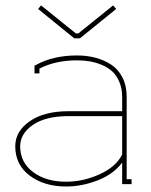

<svg xmlns="http://www.w3.org/2000/svg" viewBox="-20 -677 557 706"><path d="M396 -657.2 407.2 -644 273.9 -536.1H252.9L120.1 -644L130.9 -657.2L258.8 -554.2H268.1ZM429.2 -108.9V-250H231.9Q147.9 -250 101.1 -217.8Q54.2 -185.5 54.2 -139.2Q54.2 -79.6 101.8 -44.2Q149.4 -8.8 223.1 -8.8Q286.1 -8.8 346.7 -36.4Q407.2 -64 429.2 -108.9ZM106.9 -430.2V-436L111.8 -438Q175.8 -473.1 263.2 -473.1Q299.3 -473.1 330.8 -464.8Q362.3 -456.5 388.7 -439.5Q415 -422.4 430.4 -391.8Q445.8 -361.3 445.8 -320.8V-18.1H463.9V0H429.2V-79.1Q397.5 -36.6 339.4 -13.9Q281.2 8.8 223.1 8.8Q143.1 8.8 89.6 -31Q36.1 -70.8 36.1 -139.2Q36.1 -194.3 89.4 -231.2Q142.6 -268.1 231.9 -268.1H429.2V-320.8Q429.2 -351.6 418.9 -375.7Q408.7 -399.9 392.6 -414.6Q376.5 -429.2 354 -438.5Q331.5 -447.8 309.6 -451.4Q287.6 -455.1 263.2 -455.1Q184.1 -455.1 125 -424.8V-407.2H106.9Z"/></svg>

Font: Rawengulk
Style: Light
Weight: 300
Version: Version 0.92